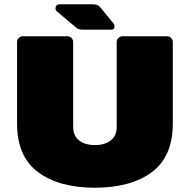

<svg xmlns="http://www.w3.org/2000/svg" viewBox="-20 -870 890 900"><path d="M517 -747Q517 -731 501 -731H380H368Q349 -731 340 -738L245 -818Q240 -823 240 -830Q240 -839 245 -844.5Q250 -850 259 -850H417Q430 -849 437 -846Q444 -843 454 -831L512 -760Q517 -755 517 -747ZM60 -291V-673Q60 -684 68 -692Q76 -700 87 -700H296Q307 -700 315 -692Q323 -684 323 -673V-275Q323 -234 350.5 -212Q378 -190 425 -190Q472 -190 499.5 -212Q527 -234 527 -275V-673Q527 -684 535 -692Q543 -700 554 -700H763Q774 -700 782 -692Q790 -684 790 -673V-291Q790 -136 691.5 -63Q593 10 425 10Q257 10 158.5 -63Q60 -136 60 -291Z"/></svg>

Font: Rubik Mono One
Style: Regular
Weight: 400
Designer: Hubert and Fischer with Elvire Volk Leonovitch (Cyrillic Expansion: Cyreal)
Foundry: Hubert and Fischer with Elvire Volk Leonovitch
Version: Version 2.000